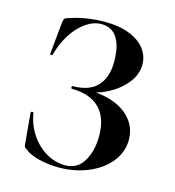

<svg xmlns="http://www.w3.org/2000/svg" viewBox="-99 -720 741 815"><g transform="rotate(15 271.5 -312.0)"><path d="M364 -161Q364 -242 321.5 -283.5Q279 -325 201 -325Q197 -325 197 -331Q197 -337 201 -337Q273 -337 308.5 -375Q344 -413 344 -482Q344 -551 320.5 -587Q297 -623 251 -623Q217 -623 183 -599.5Q149 -576 123 -535Q97 -494 84 -443Q83 -440 78 -441Q73 -442 73 -444L87 -586Q89 -598 91 -602Q93 -606 102 -609Q179 -636 262 -636Q328 -636 373 -617.5Q418 -599 440.5 -568.5Q463 -538 463 -502Q463 -457 431.5 -418.5Q400 -380 353 -356Q306 -332 263 -329L277 -337Q338 -337 386.5 -317.5Q435 -298 462.5 -262Q490 -226 490 -178Q490 -124 455 -80.5Q420 -37 361 -12.5Q302 12 232 12Q187 12 146 2Q105 -8 83 -26Q74 -31 72 -34.5Q70 -38 69 -49L57 -184Q57 -186 62.5 -187Q68 -188 69 -185Q77 -134 104.5 -92.5Q132 -51 172 -27.5Q212 -4 256 -4Q309 -4 336.5 -49.5Q364 -95 364 -161Z"/></g></svg>

Font: Cormorant Unicase
Style: Bold
Weight: 700
Designer: Christian Thalmann (Catharsis Fonts)
Foundry: Catharsis Fonts
Version: Version 4.000